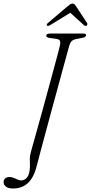

<svg xmlns="http://www.w3.org/2000/svg" viewBox="-84 -887 507 1070"><path d="M302 -632Q299.5 -623.5 289.5 -587.2Q279.5 -551 264.8 -496.8Q250 -442.5 232.5 -378.2Q215 -314 197.2 -248.5Q179.5 -183 163.8 -124.8Q148 -66.5 136.8 -23.8Q125.5 19 121 36.5Q110 81.5 91.2 109.5Q72.5 137.5 46.8 150.5Q21 163.5 -10.5 163.5Q-38 163.5 -51 153Q-64 142.5 -64 128Q-64 116 -55.5 107.8Q-47 99.5 -31 99.5Q-22 99.5 -13.5 102.2Q-5 105 2.8 108.8Q10.5 112.5 18.2 115.5Q26 118.5 34 118.5Q52.5 118.5 66.8 102Q81 85.5 83 41.5Q83 34.5 82.8 27Q82.5 19.5 82.2 11.8Q82 4 82.2 -4.5Q82.5 -13 84 -22Q85.5 -31 88.5 -41Q90 -47.5 99.2 -80.2Q108.5 -113 122.5 -163Q136.5 -213 152.8 -272.2Q169 -331.5 185.2 -391Q201.5 -450.5 215.5 -502.2Q229.5 -554 238.8 -589Q248 -624 250 -633.5Q254 -652.5 249.5 -660.2Q245 -668 229.5 -670.5L189.5 -676Q181.5 -677.5 177.5 -680.5Q173.5 -683.5 174 -688.5Q174 -694 179 -697Q184 -700 195 -700H380.5Q389 -700 392.2 -697.8Q395.5 -695.5 395.5 -690.5Q395 -685 390.8 -681.8Q386.5 -678.5 379 -677L339 -669Q328.5 -666.5 321.8 -662.8Q315 -659 310.5 -651.8Q306 -644.5 302 -632ZM314.5 -820H303L383.5 -747Q392 -739.5 398.5 -744Q401.5 -746 402.8 -750Q404 -754 401.5 -758L339 -853.5Q334.5 -860 330.8 -863.5Q327 -867 320.5 -867Q314 -867 308.2 -863.5Q302.5 -860 294.5 -853.5L182.5 -758.5Q178 -754.5 177 -750.5Q176 -746.5 178 -744.5Q180.5 -742 185 -742.8Q189.5 -743.5 195.5 -747Z"/></svg>

Font: Fraunces 72pt Soft Wonky ExtraLight
Style: Italic
Weight: 250
Italic angle: -16°
Version: Version 1.000;[b76b70a41]